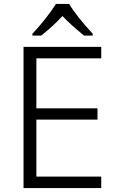

<svg xmlns="http://www.w3.org/2000/svg" viewBox="-20 -951 593 971"><path d="M144 -780Q176 -814 209.5 -856.5Q243 -899 263 -931H330Q363 -874 449 -780V-771H405Q335 -828 296 -870Q246 -816 188 -771H144ZM99 -714H492V-656H164V-403H473V-346H164V-58H492V0H99Z"/></svg>

Font: OpenSansMMV
Style: Light
Weight: 300
Foundry: Ascender Corporation
Version: Version 4.001